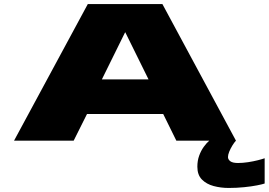

<svg xmlns="http://www.w3.org/2000/svg" viewBox="-20 -696 1330 950"><path d="M49.5 0H344.5L410.5 -132H787.5L852.5 0H1147.5L783.5 -676H414.5ZM484 -303 599 -536H600L715 -303ZM1111.5 234Q1151 234 1188 230.2Q1225 226.5 1252.5 221Q1280 215.5 1289.5 212V87Q1278.5 91 1256 96.8Q1233.5 102.5 1207.2 106.5Q1181 110.5 1158 110.5Q1131 110.5 1119.5 101.8Q1108 93 1108 81Q1108 70 1114.2 54.5Q1120.5 39 1130.2 23.2Q1140 7.5 1147.5 0H1015.5Q1002 11.5 988.2 30.5Q974.5 49.5 965.5 74.2Q956.5 99 956.5 129Q956.5 169.5 979 192.2Q1001.5 215 1037 224.5Q1072.5 234 1111.5 234Z"/></svg>

Font: Anybody ExtraExpanded Black
Style: Regular
Weight: 900
Width: 8
Version: Version 1.113;gftools[0.9.25]